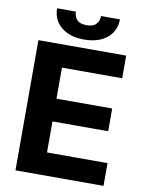

<svg xmlns="http://www.w3.org/2000/svg" viewBox="-98 -986 808 1056"><g transform="rotate(10 306.0 -458.5)"><path d="M554.7 0H63V-727.1H553.2V-600.6H216.8V-427.2H527.8V-300.3H216.8V-127H554.7ZM379.4 -917.5H484.9Q483.9 -852.1 437.5 -813.5Q389.6 -773.9 309.1 -773.9Q228.5 -773.9 181.2 -813.5Q133.8 -853 133.8 -917.5H238.8Q237.8 -892.6 254.4 -873.5Q270.5 -854 309.1 -854Q346.7 -854 363.3 -873Q379.4 -891.1 379.4 -917.5Z"/></g></svg>

Font: My Font
Style: Bold
Weight: 500
Designer: Rasmus Andersson
Foundry: rsms
Version: Version 0.001